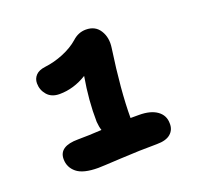

<svg xmlns="http://www.w3.org/2000/svg" viewBox="-88 -941 676 648"><g transform="rotate(-20 250.0 -617.5)"><path d="M161.1 -391.1Q107.4 -391.1 84.2 -410.2Q61 -429.2 61 -459Q61 -504.9 129.9 -504.9Q165 -504.9 214.8 -507.8Q210.4 -520.5 209 -539.1Q207.5 -615.2 222.2 -699.2Q174.8 -669.9 124 -669.9Q95.2 -669.9 79.6 -688Q64 -706.1 64 -730Q64 -746.6 75 -758.3Q85.9 -770 108.9 -772.9Q142.6 -776.9 175.8 -790.5Q209 -804.2 231.9 -824.2Q253.4 -844.2 280.8 -844.2Q314.5 -844.2 330.8 -818.1Q347.2 -792 341.8 -755.9Q320.8 -610.4 320.8 -512.2H351.1Q392.6 -512.2 415.8 -495.6Q439 -479 439 -450.2Q439.9 -427.2 423.8 -413.1Q407.7 -398.9 374 -398.9Q313 -398.9 243.2 -395Q173.3 -391.1 161.1 -391.1Z"/></g></svg>

Font: Shantell Sans Bouncy
Style: Regular
Weight: 600
Designer: Stephen Nixon, Anya Danilova, Shantell Martin
Foundry: Arrow Type
Version: Version 1.006;[9816181b4]